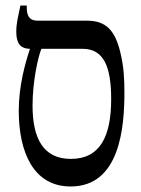

<svg xmlns="http://www.w3.org/2000/svg" viewBox="-20 -667 511 696"><path d="M236 9C415 9 431 -206 431 -332C431 -380 429 -425 416 -478C397 -556 365 -592 296 -592H117C86 -592 77 -610 77 -640V-647H54C46 -608 39 -584 39 -552C39 -512 52 -491 88 -490V-488C70 -434 48 -353 48 -266C48 -114 102 9 236 9ZM98 -284C98 -372 118 -461 130 -490H280C356 -490 383 -425 383 -308C383 -173 343 -91 237 -91C139 -91 98 -162 98 -284Z"/></svg>

Font: Noto Serif Hebrew Condensed Medium
Style: Regular
Weight: 500
Width: 3
Designer: Monotype Design Team
Foundry: Monotype Imaging Inc.
Version: Version 2.004